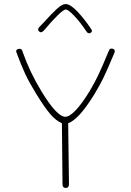

<svg xmlns="http://www.w3.org/2000/svg" viewBox="-20 -937 648 952"><path d="M290 -23 287 -326Q258 -338 229.5 -371Q201 -404 160 -471Q125 -528 105 -570.5Q85 -613 61 -679Q60 -680 60 -683Q60 -688 64.5 -691.5Q69 -695 76 -695Q84 -695 87 -691.5Q90 -688 91.5 -682.5Q93 -677 94 -675Q128 -579 185 -485Q262 -358 304 -358Q325 -358 356.5 -391.5Q388 -425 425 -486Q449 -526 469 -568.5Q489 -611 517 -679Q521 -689 523.5 -692.5Q526 -696 532 -696Q549 -696 549 -683Q549 -680 546 -672Q511 -589 494.5 -554.5Q478 -520 450 -473Q372 -345 318 -326L322 -24Q322 -5 306 -5Q290 -5 290 -23ZM410 -779Q378 -827 348 -858.5Q318 -890 306 -890Q296 -890 267 -862Q238 -834 203 -792Q191 -777 183 -777Q178 -777 173.5 -781.5Q169 -786 169 -791Q169 -797 175 -803L199 -828Q234 -867 261 -892Q288 -917 305 -917Q329 -917 365 -878.5Q401 -840 432 -793Q436 -787 436 -784Q436 -780 432 -776Q428 -772 423 -772Q415 -772 410 -779Z"/></svg>

Font: Mali ExtraLight
Style: Regular
Weight: 275
Version: Version 1.000; ttfautohint (v1.6)